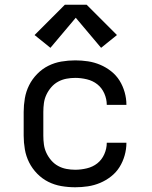

<svg xmlns="http://www.w3.org/2000/svg" viewBox="-20 -783 640 811"><path d="M298 8Q268 8 239 3Q210 -2 184 -15Q158 -28 137 -49.5Q116 -71 103 -97Q90 -123 85 -152Q80 -181 80 -210V-310Q80 -339 85 -368Q90 -397 103 -423Q116 -449 137 -470.5Q158 -492 184 -505Q210 -518 239 -523Q268 -528 298 -528Q325 -528 351.5 -524Q378 -520 403 -509.5Q428 -499 449.5 -482Q471 -465 485 -442.5Q499 -420 506.5 -393.5Q514 -367 514 -340Q514 -340 514 -340Q514 -340 514 -340H431Q431 -340 431 -340Q431 -340 431 -340Q431 -365 420.5 -388.5Q410 -412 391 -427Q372 -442 347 -448Q322 -454 298 -454Q279 -454 260.5 -450.5Q242 -447 225.5 -438Q209 -429 196.5 -414.5Q184 -400 176 -383Q168 -366 165.5 -347.5Q163 -329 163 -310V-210Q163 -191 165.5 -172.5Q168 -154 176 -137Q184 -120 196.5 -105.5Q209 -91 225.5 -82Q242 -73 260.5 -69.5Q279 -66 298 -66Q322 -66 347 -72Q372 -78 391 -93Q410 -108 420.5 -131.5Q431 -155 431 -180Q431 -180 431 -180Q431 -180 431 -180H514Q514 -180 514 -180Q514 -180 514 -180Q514 -153 506.5 -126.5Q499 -100 485 -77.5Q471 -55 449.5 -38Q428 -21 403 -10.5Q378 0 351.5 4Q325 8 298 8ZM407 -581 300 -708 193 -581 126 -635 254 -763H346L474 -635Z"/></svg>

Font: Iosevka Custom Extended
Style: Regular
Weight: 400
Width: 7
Monospace: yes
Designer: Belleve Invis
Foundry: Belleve Invis
Version: Version 11.2.4; ttfautohint (v1.8.4)